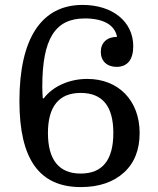

<svg xmlns="http://www.w3.org/2000/svg" viewBox="-20 -751 643 781"><path d="M154 -351C153 -368 152 -379 152 -398C152 -593 204 -676 325 -676C400 -676 447 -650 456 -601C415 -601 390 -577 390 -540C390 -503 415 -479 454 -479C498 -479 522 -508 522 -563C522 -663 438 -731 316 -731C149 -731 59 -595 59 -340C59 -103 140 10 309 10C382 10 441 -10 484 -49C527 -88 548 -142 548 -210C548 -342 462 -430 335 -430C262 -430 195 -400 158 -351ZM441 -210C441 -100 397 -45 308 -45C220 -45 175 -101 175 -210C175 -318 220 -373 308 -373C397 -373 441 -319 441 -210Z"/></svg>

Font: Domine
Style: Regular
Weight: 400
Designer: Pablo Impallari, Rodrigo Fuenzalida, Brenda Gallo
Foundry: Pablo Impallari, Rodrigo Fuenzalida, Brenda Gallo
Version: Version 2.000